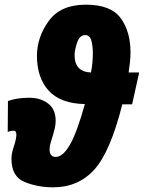

<svg xmlns="http://www.w3.org/2000/svg" viewBox="-20 -791 615 821"><path d="M369 -481Q299 -484 299 -555Q299 -578 310 -609.5Q321 -641 344 -641Q364 -641 370.5 -617.5Q377 -594 377 -565Q377 -548 375.5 -527Q374 -506 369 -481ZM207 10Q315 10 383.5 -66Q452 -142 503 -345H545L575 -481H530Q534 -508 536 -528Q538 -548 538 -568Q538 -656 496 -713.5Q454 -771 347 -771Q239 -771 188.5 -701.5Q138 -632 138 -552Q138 -458 188.5 -403Q239 -348 343 -346Q309 -224 279 -172Q249 -120 218 -120Q192 -120 192 -153Q192 -166 197 -182Q202 -198 207 -215Q211 -228 214.5 -243.5Q218 -259 218 -275Q218 -324 185.5 -348.5Q153 -373 106 -373Q52 -373 14 -359L13 -227Q24 -231 29.5 -231.5Q35 -232 38 -232Q50 -232 50 -215Q50 -199 41 -170Q36 -156 32.5 -141.5Q29 -127 29 -112Q29 -36 85 -13Q141 10 207 10Z"/></svg>

Font: Noto Sans Display Condensed Black
Style: Italic
Weight: 900
Width: 3
Italic angle: -192°
Designer: Monotype Design Team
Foundry: Monotype Imaging Inc.
Version: Version 1.900